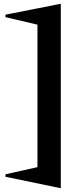

<svg xmlns="http://www.w3.org/2000/svg" viewBox="-20 -850 440 1020"><path d="M9 89V76L179 38V-719L9 -759V-772L303 -830V150Z"/></svg>

Font: Tiejili SC
Style: Regular
Weight: 400
Designer: Buernia
Foundry: Ershou Xiaoxi Press
Version: Version 1.100